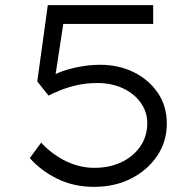

<svg xmlns="http://www.w3.org/2000/svg" viewBox="-20 -720 761 747"><path d="M346 7Q267 7 203 -24.5Q139 -56 96 -105L140 -165Q184 -118 237.5 -92.5Q291 -67 347 -67Q406 -67 452.5 -89Q499 -111 526 -150.5Q553 -190 553 -241Q553 -285 527 -321Q501 -357 457 -377Q413 -397 359 -397Q314 -397 276.5 -388Q239 -379 211.5 -367.5Q184 -356 169 -348L125 -403L166 -700H576V-627H207L229 -645L192 -403L174 -418Q190 -431 222 -442.5Q254 -454 293.5 -461Q333 -468 370 -468Q441 -468 499.5 -439.5Q558 -411 593.5 -359.5Q629 -308 629 -239Q629 -169 591.5 -113.5Q554 -58 490.5 -25.5Q427 7 346 7Z"/></svg>

Font: Lexend Tera Light
Style: Regular
Weight: 300
Designer: Bonnie Shaver-Troup, Thomas Jockin
Foundry: Lexend
Version: Version 1.007